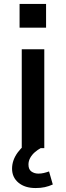

<svg xmlns="http://www.w3.org/2000/svg" viewBox="-20 -749 335 971"><path d="M90 0V-500H204V0ZM79 -609V-729H213V-609ZM160 202Q106 202 73.5 175Q41 148 41 104Q41 61 70 21.5Q99 -18 145 -41L186 0Q171 8 156.5 20.5Q142 33 133 49Q124 65 124 83Q124 108 139 118.5Q154 129 174 129Q188 129 201 126Q214 123 228 118L247 184Q227 193 206.5 197.5Q186 202 160 202Z"/></svg>

Font: Nunito Sans 6pt SemiBold
Style: Regular
Weight: 600
Version: Version 3.101;gftools[0.9.27]